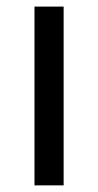

<svg xmlns="http://www.w3.org/2000/svg" viewBox="-20 -559 295 579"><path d="M84 0V-539.1H171.9V0Z"/></svg>

Font: Min Sans
Style: Regular
Weight: 400
Designer: Jinseong-Kim, NotoSansCJK, Nunito
Foundry: Jinseong-Kim
Version: Version 1.400;Glyphs 3.1.2 (3151)